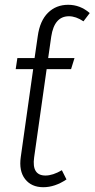

<svg xmlns="http://www.w3.org/2000/svg" viewBox="-20 -763 391 794"><path d="M265.1 -695.8Q204.6 -695.8 191.9 -611.8L179.2 -522.9H288.1L273.9 -477.1H172.9L121.1 -111.8Q110.8 -37.1 168 -37.1Q198.2 -37.1 235.8 -59.1L254.9 -21Q207 11.2 159.2 11.2Q109.9 11.2 83.7 -22.5Q57.6 -56.2 65.9 -113.8L117.2 -477.1H44.9L51.8 -522.9H123L136.2 -613.8Q145 -677.2 178.5 -710.2Q211.9 -743.2 262.2 -743.2Q311.5 -743.2 351.1 -709L325.2 -674.8Q293.9 -695.8 265.1 -695.8Z"/></svg>

Font: Fira Sans Compressed Light
Style: Italic
Weight: 300
Width: 3
Italic angle: -8°
Designer: Carrois Corporate & Edenspiekermann AG
Foundry: Carrois Corporate GbR & Edenspiekermann AG
Version: Version 4.203;PS 004.203;hotconv 1.0.88;makeotf.lib2.5.64775